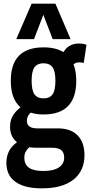

<svg xmlns="http://www.w3.org/2000/svg" viewBox="-20 -810 494 1050"><path d="M218 -184Q179 -184 148 -194Q127 -176 127 -149Q127 -108 184 -108H296Q367 -108 404.5 -69.5Q442 -31 442 39Q442 124 382 172Q322 220 209 220Q114 220 64.5 184.5Q15 149 15 81Q15 8 73 -32Q35 -63 35 -116Q35 -152 50.5 -177.5Q66 -203 92 -223Q39 -269 39 -368Q39 -551 218 -551Q285 -551 327 -525Q355 -572 412 -572Q435 -572 453 -565L438 -466Q426 -469 412 -469Q395 -469 382 -458Q397 -420 397 -368Q397 -184 218 -184ZM218 -272Q251 -272 267 -293.5Q283 -315 283 -368Q283 -421 267 -442.5Q251 -464 218 -464Q185 -464 169 -442.5Q153 -421 153 -368Q153 -315 169 -293.5Q185 -272 218 -272ZM113 53Q113 89 138 107Q163 125 217 125Q273 125 302 105.5Q331 86 331 52Q331 25 315.5 11.5Q300 -2 264 -2H177Q157 -2 140 -5Q127 7 120 20.5Q113 34 113 53ZM69 -596 153 -790H283L366 -596H268L217 -729L166 -596Z"/></svg>

Font: Georama Semi Condensed SemiBold
Style: Regular
Weight: 600
Width: 4
Designer: Jean-Baptiste Levee
Foundry: Production Type
Version: Version 1.000